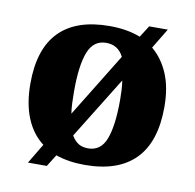

<svg xmlns="http://www.w3.org/2000/svg" viewBox="-72 -649 772 762"><g transform="rotate(10 314.0 -268.0)"><path d="M137 -40Q92 -74 68 -132Q44 -190 44 -271Q44 -411 112.5 -480.5Q181 -550 315 -550Q386 -550 439 -529L469 -576H544L495 -495Q537 -460 560.5 -404.5Q584 -349 584 -271Q584 -130 515 -60Q446 10 312 10Q279 10 250 5.5Q221 1 195 -8L165 40H89ZM383 -438Q361 -482 313 -482Q262 -482 241 -429Q220 -376 220 -271Q220 -246 221 -223Q222 -200 225 -181ZM314 -57Q365 -57 385.5 -110.5Q406 -164 406 -268Q406 -288 405 -307.5Q404 -327 401 -346L247 -97Q259 -77 274.5 -67Q290 -57 314 -57Z"/></g></svg>

Font: Noto Serif Telugu ExtraBold
Style: Regular
Weight: 800
Designer: Jelle Bosma - Monotype Design Team
Foundry: Monotype Imaging Inc.
Version: Version 2.005; ttfautohint (v1.8.4.7-5d5b)